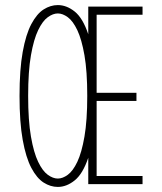

<svg xmlns="http://www.w3.org/2000/svg" viewBox="-20 -726 640 757"><path d="M542 -700V-668H361V-360H518V-328H361V-32H542V0H328V-104Q306.5 -40.5 274.5 -14.8Q242.5 11 208 11Q179 11 152 -6.2Q125 -23.5 103.5 -64.2Q82 -105 69.5 -174.5Q57 -244 57 -348Q57 -452 69.5 -521.2Q82 -590.5 103.5 -631Q125 -671.5 152 -688.8Q179 -706 208 -706Q242.5 -706 274.5 -680.5Q306.5 -655 328 -591V-700ZM208 -22Q227 -22 247.2 -36.8Q267.5 -51.5 284.8 -87.8Q302 -124 313 -187.5Q324 -251 324 -348Q324 -445 313 -508Q302 -571 284.8 -607.2Q267.5 -643.5 247.2 -658.2Q227 -673 208 -673Q189 -673 168.5 -658.2Q148 -643.5 130.5 -607.2Q113 -571 102 -508Q91 -445 91 -348Q91 -251 102 -187.5Q113 -124 130.5 -87.8Q148 -51.5 168.5 -36.8Q189 -22 208 -22Z"/></svg>

Font: Trispace Condensed Thin
Style: Regular
Weight: 100
Width: 3
Designer: Tyler Finck
Foundry: Etcetera Type Company
Version: Version 1.210; ttfautohint (v1.8.3)